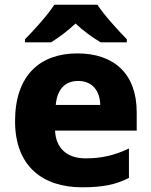

<svg xmlns="http://www.w3.org/2000/svg" viewBox="-20 -786 643 816"><path d="M394 -766H211C182 -721 123 -656 86 -619V-606H197C232 -628 266 -653 301 -686C336 -653 373 -627 408 -606H519V-619C484 -655 423 -721 394 -766ZM309 -559C150 -559 44 -466 44 -271C44 -78 163 10 329 10C418 10 474 -2 528 -30V-155C467 -126 413 -113 343 -113C262 -113 217 -159 214 -231H561V-309C561 -473 464 -559 309 -559ZM312 -442C374 -442 405 -398 406 -340H217C223 -410 260 -442 312 -442Z"/></svg>

Font: Noto Sans Arabic UI XBd
Style: Regular
Weight: 800
Designer: Monotype Design Team, Nadine Chahine and Nizar Qandah
Foundry: Monotype Imaging Inc.
Version: Version 2.010